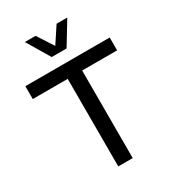

<svg xmlns="http://www.w3.org/2000/svg" viewBox="-234 -1121 1112 1242"><g transform="rotate(-30 322.0 -500.5)"><path d="M256 -829H367L471 -1000H391L312 -880L234 -1000H154ZM644 -655V-751H14V-655H275V-1H383V-655Z"/></g></svg>

Font: Oakes Medium
Style: Regular
Weight: 500
Designer: Samuel Oakes
Foundry: Samuel Oakes
Version: Version 1.003;PS 001.003;hotconv 1.0.88;makeotf.lib2.5.64775